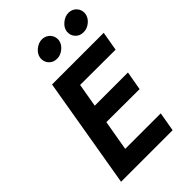

<svg xmlns="http://www.w3.org/2000/svg" viewBox="-270 -1038 1143 1143"><g transform="rotate(-45 301.5 -466.5)"><path d="M135 0H480L501 -121H156ZM234 -580 579 -579 600 -700H255ZM188 -313 514 -312 535 -431H209ZM165 -700 46 0H181L302 -700ZM450 -861Q447 -830 466.5 -808.5Q486 -787 517 -787Q547 -786 573 -807.5Q599 -829 603 -858Q606 -889 587 -910.5Q568 -932 537 -933Q507 -933 480.5 -911.5Q454 -890 450 -861ZM227 -861Q224 -830 243.5 -808.5Q263 -787 294 -787Q323 -786 349.5 -807.5Q376 -829 380 -858Q383 -889 363.5 -910.5Q344 -932 313 -933Q283 -933 257 -911.5Q231 -890 227 -861Z"/></g></svg>

Font: Jost SemiBold
Style: Italic
Weight: 600
Italic angle: -5°
Version: Version 3.710